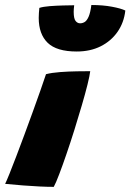

<svg xmlns="http://www.w3.org/2000/svg" viewBox="-66 -744 520 766"><path d="M148.5 1.5Q123 1.5 91.8 0Q60.5 -1.5 25.8 -4.2Q-9 -7 -45.5 -10.5Q-40 -21.5 -28.2 -50.8Q-16.5 -80 -1 -120.5Q14.5 -161 31.5 -207Q48.5 -253 65 -298.5Q81.5 -344 95.2 -383Q109 -422 117.5 -448Q140.5 -454 174.5 -456.5Q208.5 -459 241.5 -459.5Q274.5 -460 294 -460Q292 -442.5 283 -406.2Q274 -370 260.2 -323Q246.5 -276 230.8 -225.8Q215 -175.5 199.2 -129.5Q183.5 -83.5 170.2 -48.8Q157 -14 148.5 1.5ZM434 -702Q428.5 -653.5 402.8 -616.8Q377 -580 335.5 -559.2Q294 -538.5 240 -538.5Q160 -538.5 124.2 -573.2Q88.5 -608 88.5 -672.5Q88.5 -682 89.2 -692Q90 -702 91 -712.5Q106.5 -717.5 132.5 -719.5Q158.5 -721.5 185.5 -722.2Q212.5 -723 230 -723Q229 -715.5 228.5 -709Q228 -702.5 228 -697Q228 -670 235.5 -660.5Q243 -651 253.5 -651Q263 -651 271.8 -656.2Q280.5 -661.5 287.5 -677.2Q294.5 -693 298.5 -724Q344.5 -724 380.5 -717.2Q416.5 -710.5 434 -702Z"/></svg>

Font: Grandstander Thin Black
Style: Italic
Weight: 900
Italic angle: -15°
Version: Version 1.200